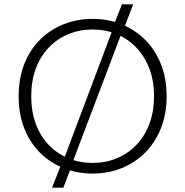

<svg xmlns="http://www.w3.org/2000/svg" viewBox="-20 -787 853 885"><path d="M272 78H220L265 -37L272 -47L502 -658L504 -670L542 -767H594L550 -653L544 -644L313 -35L310 -22ZM407 13Q336 13 274 -11.5Q212 -36 165 -82.5Q118 -129 92 -195Q66 -261 66 -343Q66 -426 92 -492Q118 -558 165 -604.5Q212 -651 274 -675.5Q336 -700 407 -700Q478 -700 539.5 -675.5Q601 -651 648 -604.5Q695 -558 721.5 -492Q748 -426 748 -343Q748 -261 721.5 -195Q695 -129 648 -82.5Q601 -36 539.5 -11.5Q478 13 407 13ZM407 -36Q467 -36 518.5 -57.5Q570 -79 608.5 -119Q647 -159 668.5 -216Q690 -273 690 -343Q690 -414 668.5 -470.5Q647 -527 608.5 -567.5Q570 -608 518.5 -629.5Q467 -651 407 -651Q347 -651 295 -629.5Q243 -608 204.5 -567.5Q166 -527 145 -470.5Q124 -414 124 -343Q124 -273 145 -216Q166 -159 204.5 -119Q243 -79 295 -57.5Q347 -36 407 -36Z"/></svg>

Font: BioRhyme ExtraBold Light
Style: Regular
Weight: 300
Version: Version 1.600;gftools[0.9.33]